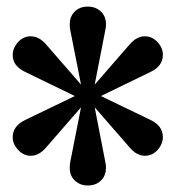

<svg xmlns="http://www.w3.org/2000/svg" viewBox="-20 -675 540 590"><path d="M229 -415 195.8 -583Q194.3 -591.3 194.3 -600.1Q194.3 -623 208 -637.7Q223.6 -654.8 250 -654.8Q271.5 -654.8 286.6 -642.6Q305.7 -627.4 305.7 -600.1Q305.7 -591.8 303.7 -583L271 -415L378.9 -539.1Q400.4 -563.5 425.3 -563.5Q447.3 -563.5 464.4 -545.4Q480.5 -527.8 480.5 -506.3Q480.5 -472.2 442.9 -454.1L290 -379.9L442.9 -306.2Q480.5 -288.1 480.5 -253.4Q480.5 -235.8 468.8 -219.7Q451.2 -196.3 425.3 -196.3Q400.4 -196.3 378.9 -221.2L271 -345.2L303.7 -176.8Q305.7 -168 305.7 -159.7Q305.7 -136.7 292 -122.1Q276.4 -105 249.5 -105Q228 -105 213.4 -117.2Q194.3 -132.3 194.3 -159.2Q194.3 -168.9 195.8 -176.8L229 -345.2L121.1 -221.2Q99.6 -196.3 74.2 -196.3Q52.2 -196.3 35.2 -214.8Q19 -232.4 19 -253.4Q19 -287.6 57.1 -306.2L210 -379.9L57.1 -454.1Q19 -472.2 19 -506.3Q19 -523.9 30.8 -540Q48.3 -563.5 74.2 -563.5Q99.6 -563.5 121.1 -539.1Z"/></svg>

Font: BIZ UDPGothic
Style: Bold
Weight: 700
Designer: TypeBank Co., Ltd.
Foundry: Morisawa Inc.
Version: Version 1.051